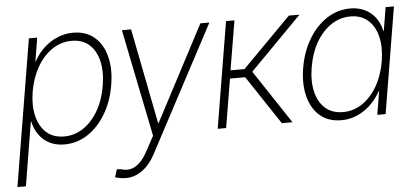

<svg xmlns="http://www.w3.org/2000/svg" viewBox="-63 -651 2088 965"><g transform="rotate(-5 981.5 -168.5)"><path d="M-11.7 204.1 110.8 -535.6H152.8L133.3 -417.5H135.7Q168 -477.1 221.2 -510.7Q274.4 -544.4 334.5 -544.4Q399.4 -544.4 441.7 -508.3Q483.9 -472.2 500 -409.4Q516.1 -346.7 502.9 -267.1Q489.7 -186.5 452.9 -123.8Q416 -61 362.1 -24.9Q308.1 11.2 242.7 11.2Q182.1 11.2 141.1 -22.9Q100.1 -57.1 86.4 -117.2H84L31.2 204.1ZM245.1 -28.8Q298.3 -28.8 342.8 -59.1Q387.2 -89.4 418 -143.1Q448.7 -196.8 460 -267.1Q471.7 -337.4 458.7 -390.9Q445.8 -444.3 411.4 -474.4Q377 -504.4 323.7 -504.4Q269.5 -504.4 224.4 -473.6Q179.2 -442.9 148.7 -389.2Q118.2 -335.4 106.4 -267.1Q95.2 -198.2 108.2 -144.3Q121.1 -90.3 155.8 -59.6Q190.4 -28.8 245.1 -28.8Z M537.1 206.5Q509.3 206.5 481.4 197.8L494.1 158.7L513.7 159.7Q554.2 173.3 588.1 153.1Q622.1 132.8 647.5 84.5L689.9 6.3L580.1 -535.6H626.5L720.7 -55.2H723.6L976.1 -535.6H1021.5L683.6 101.1Q656.2 151.9 617.9 179.2Q579.6 206.5 537.1 206.5Z M1016.6 0 1105.5 -535.6H1147.9L1106.4 -287.1H1176.8L1422.4 -535.6H1476.1L1214.8 -270.5L1394 0H1340.3L1176.8 -246.1H1100.1L1059.1 0Z M1640.6 11.2Q1574.7 11.2 1532.5 -24.9Q1490.2 -61 1474.1 -123.8Q1458 -186.5 1471.2 -267.1Q1484.4 -346.7 1521.5 -409.4Q1558.6 -472.2 1613 -508.3Q1667.5 -544.4 1732.4 -544.4Q1792.5 -544.4 1834.2 -510.7Q1876 -477.1 1888.7 -417.5H1891.1L1910.6 -535.6H1952.6L1863.8 0H1821.8L1841.3 -117.2H1838.9Q1805.2 -57.1 1752.9 -22.9Q1700.7 11.2 1640.6 11.2ZM1651.4 -28.8Q1706.1 -28.8 1750.7 -59.6Q1795.4 -90.3 1825.9 -144.3Q1856.4 -198.2 1867.7 -267.1Q1878.9 -335.4 1866.2 -389.2Q1853.5 -442.9 1818.8 -473.6Q1784.2 -504.4 1730 -504.4Q1676.8 -504.4 1632.1 -474.4Q1587.4 -444.3 1556.6 -390.9Q1525.9 -337.4 1514.2 -267.1Q1502.4 -196.8 1515.4 -143.1Q1528.3 -89.4 1563 -59.1Q1597.7 -28.8 1651.4 -28.8Z"/></g></svg>

Font: Inter Display Extra Light
Style: Italic
Weight: 200
Italic angle: -9.39999°
Designer: Rasmus Andersson
Foundry: rsms
Version: Version 4.000;git-4fc901f